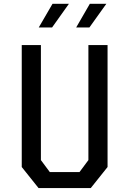

<svg xmlns="http://www.w3.org/2000/svg" viewBox="-20 -960 660 980"><path d="M91 -107.5V-730H188.8V-142.8L234.2 -81.8H385.8L431.2 -142.8V-730H529V-107.5L443.2 0H176.8ZM438.5 -940.5H522.7L436.3 -819.8H368.8ZM248 -940.5H331.7L245.8 -819.8H177.8Z"/></svg>

Font: Monaspace Krypton Var
Style: Regular
Weight: 400
Designer: Riley Cran and the Lettermatic Team
Version: Version 1.101 (Monaspace Krypton Var)